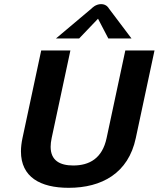

<svg xmlns="http://www.w3.org/2000/svg" viewBox="-20 -895 770 932"><path d="M455.8 -804.2 505.8 -708.3H618.3L508.3 -854.2C508.3 -854.2 498.3 -875 470.8 -875C443.3 -875 425 -854.2 425 -854.2L251.7 -708.3H364.2ZM180 -650 89.2 -225C84.2 -201.7 81.7 -180 81.7 -160C81.7 -35.8 175 16.7 313.3 16.7C474.2 16.7 603.3 -54.2 639.2 -225L730 -650H588.3L497.5 -225C476.7 -125.8 413.3 -91.7 335.8 -91.7C270.8 -91.7 225.8 -115.8 225.8 -182.5C225.8 -195 227.5 -209.2 230.8 -225L321.7 -650Z"/></svg>

Font: BoonHome
Style: Bold Oblique
Weight: 700
Italic angle: -12°
Designer: Sungsit Sawaiwan
Foundry: Sungsit Sawaiwan
Version: Version 0.2